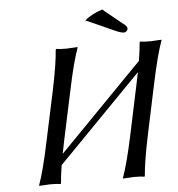

<svg xmlns="http://www.w3.org/2000/svg" viewBox="-56 -871 857 926"><g transform="rotate(-5 372.5 -407.5)"><path d="M472.7 -817.9 576.2 -733.9Q588.9 -723.1 586.4 -712.9Q585 -707 579.6 -702.6Q574.2 -698.2 568.4 -698.2Q553.2 -698.2 527.8 -710L387.2 -772.9Q423.8 -802.2 472.7 -817.9ZM200.7 -444.8Q228 -574.2 232.9 -645L235.8 -647.9Q252.4 -645 286.1 -645L338.9 -647.9V-645Q314.5 -578.6 286.6 -444.8L234.4 -200.2Q228 -171.4 222.7 -141.1L627.9 -555.7Q636.2 -606.4 639.2 -645L641.6 -647.9Q658.2 -645 691.9 -645Q691.9 -645 744.6 -647.9L745.1 -645Q720.7 -578.6 692.4 -444.8L640.6 -200.2Q613.3 -70.8 607.9 0L605.5 2.9Q588.9 0 555.2 0Q555.2 0 502.4 2.9L502 0Q526.4 -67.9 554.7 -200.2L606.4 -444.8Q612.8 -476.1 618.2 -502L212.9 -87.4Q204.6 -36.1 202.1 0L199.2 2.9Q182.6 0 148.9 0Q148.9 0 96.2 2.9V0Q120.6 -67.9 148.4 -200.2Z"/></g></svg>

Font: Linux Biolinum O
Style: Italic
Weight: 400
Italic angle: -12°
Designer: Philipp H. Poll
Foundry: Philipp H. Poll
Version: Version 1.1.3